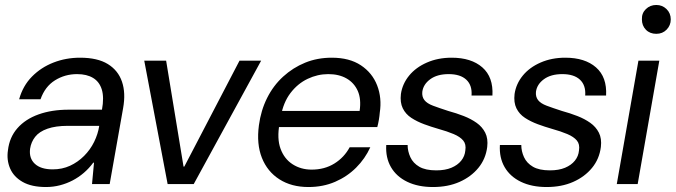

<svg xmlns="http://www.w3.org/2000/svg" viewBox="-20 -740 2717 772"><path d="M165 12Q107 12 71 -8.5Q35 -29 20.5 -63Q6 -97 12 -136Q18 -188 50 -224.5Q82 -261 135 -280Q188 -299 256 -299H390Q399 -348 389.5 -379.5Q380 -411 354.5 -426.5Q329 -442 290 -442Q241 -442 201 -417Q161 -392 143 -341H57Q72 -395 108.5 -432Q145 -469 195 -488.5Q245 -508 302 -508Q372 -508 413.5 -482.5Q455 -457 470.5 -411.5Q486 -366 475 -305L421 0H350L358 -86H355Q338 -63 317 -45Q296 -27 272 -14.5Q248 -2 221 5Q194 12 165 12ZM192 -59Q230 -59 261.5 -73.5Q293 -88 318 -113Q343 -138 358.5 -169.5Q374 -201 379 -234H252Q204 -234 171 -222.5Q138 -211 121.5 -190Q105 -169 101 -142Q96 -104 120 -81.5Q144 -59 192 -59Z M654 0 560 -496H648L718 -70H721L943 -496H1030L759 0Z M1220 12Q1152 12 1103.5 -19Q1055 -50 1033 -105.5Q1011 -161 1021 -236Q1029 -296 1054 -346Q1079 -396 1118.5 -432Q1158 -468 1207 -488Q1256 -508 1314 -508Q1385 -508 1431 -477.5Q1477 -447 1496.5 -396.5Q1516 -346 1507 -287Q1506 -274 1503.5 -259Q1501 -244 1497 -229H1083L1094 -294H1426Q1433 -342 1418.5 -374.5Q1404 -407 1373.5 -424.5Q1343 -442 1300 -442Q1257 -442 1217 -423Q1177 -404 1148 -366Q1119 -328 1109 -271L1104 -243Q1093 -183 1108 -142Q1123 -101 1156.5 -79.5Q1190 -58 1233 -58Q1285 -58 1324.5 -82.5Q1364 -107 1386 -148H1469Q1448 -102 1412 -66Q1376 -30 1327.5 -9Q1279 12 1220 12Z M1721 12Q1661 12 1617.5 -9Q1574 -30 1552 -68Q1530 -106 1533 -157H1619Q1619 -132 1630 -108Q1641 -84 1666 -69.5Q1691 -55 1734 -55Q1770 -55 1795 -65.5Q1820 -76 1834.5 -94Q1849 -112 1851 -135Q1855 -160 1842.5 -175Q1830 -190 1804 -201Q1778 -212 1742 -222Q1714 -230 1685.5 -240.5Q1657 -251 1634 -266Q1611 -281 1599.5 -304.5Q1588 -328 1592 -362Q1598 -403 1625 -436Q1652 -469 1696.5 -488.5Q1741 -508 1796 -508Q1875 -508 1919.5 -469Q1964 -430 1960 -356H1876Q1879 -397 1855 -419.5Q1831 -442 1784 -442Q1738 -442 1710 -421.5Q1682 -401 1678 -371Q1676 -351 1686.5 -337.5Q1697 -324 1721 -315Q1745 -306 1782 -294Q1815 -285 1844.5 -273.5Q1874 -262 1896.5 -246Q1919 -230 1931 -206.5Q1943 -183 1939 -149Q1933 -101 1903.5 -65Q1874 -29 1827.5 -8.5Q1781 12 1721 12Z M2178 12Q2118 12 2074.5 -9Q2031 -30 2009 -68Q1987 -106 1990 -157H2076Q2076 -132 2087 -108Q2098 -84 2123 -69.5Q2148 -55 2191 -55Q2227 -55 2252 -65.5Q2277 -76 2291.5 -94Q2306 -112 2308 -135Q2312 -160 2299.5 -175Q2287 -190 2261 -201Q2235 -212 2199 -222Q2171 -230 2142.5 -240.5Q2114 -251 2091 -266Q2068 -281 2056.5 -304.5Q2045 -328 2049 -362Q2055 -403 2082 -436Q2109 -469 2153.5 -488.5Q2198 -508 2253 -508Q2332 -508 2376.5 -469Q2421 -430 2417 -356H2333Q2336 -397 2312 -419.5Q2288 -442 2241 -442Q2195 -442 2167 -421.5Q2139 -401 2135 -371Q2133 -351 2143.5 -337.5Q2154 -324 2178 -315Q2202 -306 2239 -294Q2272 -285 2301.5 -273.5Q2331 -262 2353.5 -246Q2376 -230 2388 -206.5Q2400 -183 2396 -149Q2390 -101 2360.5 -65Q2331 -29 2284.5 -8.5Q2238 12 2178 12Z M2460 0 2547 -496H2631L2544 0ZM2619 -604Q2593 -604 2577 -620.5Q2561 -637 2561 -662Q2560 -687 2577 -703.5Q2594 -720 2619 -720Q2643 -720 2660 -703.5Q2677 -687 2677 -662Q2677 -638 2660.5 -621Q2644 -604 2619 -604Z"/></svg>

Font: DM Sans 36pt
Style: Italic
Weight: 400
Italic angle: -10°
Designer: Colophon Foundry, Jonny Pinhorn
Foundry: Colophon Foundry
Version: Version 4.004;gftools[0.9.30]